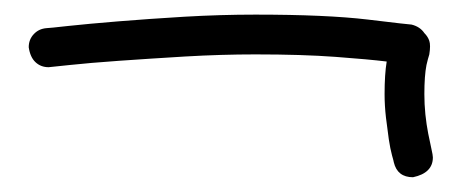

<svg xmlns="http://www.w3.org/2000/svg" viewBox="-20 -358 645 264"><path d="M566.4 -268.6Q563.5 -253.9 563.5 -228.5Q563.5 -214.8 564.9 -200.7Q566.4 -186.5 568.8 -174.3Q571.3 -162.1 573.2 -153.3Q575.2 -144.5 575.2 -141.6Q575.2 -120.1 547.9 -114.3Q526.4 -114.3 521.5 -134.8Q521.5 -135.7 519 -144.5Q516.6 -153.3 514.6 -166.5Q512.7 -179.7 510.7 -196.3Q508.8 -212.9 508.8 -228.5Q508.8 -255.9 511.7 -273.4Q487.3 -276.4 441.4 -279.8Q395.5 -283.2 331.1 -283.2Q284.2 -283.2 234.4 -280.3Q184.6 -277.3 143.6 -274.4Q102.5 -271.5 75.7 -268.6Q48.8 -265.6 46.9 -265.6Q36.1 -265.6 28.8 -272.5Q21.5 -279.3 19.5 -293Q19.5 -303.7 26.4 -311Q33.2 -318.4 43.9 -319.3Q46.9 -319.3 73.7 -322.3Q100.6 -325.2 142.1 -328.6Q183.6 -332 233.4 -335Q283.2 -337.9 331.1 -337.9Q428.7 -337.9 485.8 -331.1Q543 -324.2 545.9 -324.2Q557.6 -321.3 563.5 -312.5Q568.4 -307.6 570.3 -301.8Q572.3 -295.9 570.3 -283.2Q568.4 -277.3 566.4 -268.6Z"/></svg>

Font: Coming Soon
Style: Regular
Weight: 400
Designer: Dathan Boardman
Foundry: Open Window
Version: Version 1.002